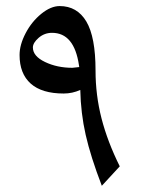

<svg xmlns="http://www.w3.org/2000/svg" viewBox="-20 -740 469 627"><path d="M312.5 -133.3Q275.9 -228.5 259.8 -299.6Q243.7 -370.6 242.2 -446.3Q216.3 -434.6 188 -434.6Q116.7 -434.6 80.3 -467Q43.9 -499.5 43.9 -560.5Q43.9 -593.8 63.7 -631.6Q83.5 -669.4 114.7 -694.8Q146 -720.2 174.8 -720.2Q231.9 -720.2 262 -669.7Q292 -619.1 292 -509.8Q292 -429.7 311.5 -353.5Q331.1 -277.3 371.1 -196.8ZM149.9 -632.8Q125 -632.8 106.2 -616.5Q87.4 -600.1 87.4 -585Q87.4 -556.6 127 -537.6Q166.5 -518.6 216.3 -518.6L238.8 -521L237.8 -527.3Q222.2 -632.8 149.9 -632.8Z"/></svg>

Font: Noto Naskh Arabic UI
Style: Regular
Weight: 400
Designer: Monotype Design team
Foundry: Monotype Imaging Inc.
Version: Version 1.05